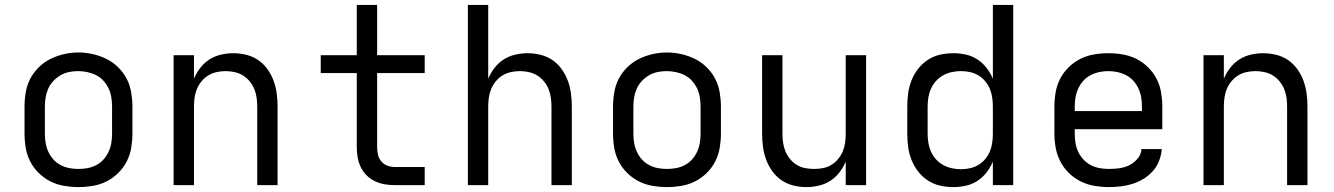

<svg xmlns="http://www.w3.org/2000/svg" viewBox="-20 -755 5440 783"><path d="M300 8Q271 8 241.5 3Q212 -2 186 -15Q160 -28 138.5 -49Q117 -70 103.5 -96Q90 -122 85 -151.5Q80 -181 80 -210V-320Q80 -349 85 -378.5Q90 -408 103.5 -434Q117 -460 138.5 -481Q160 -502 186.5 -515Q213 -528 242 -534.5Q271 -541 300 -541Q329 -541 358 -534.5Q387 -528 413.5 -515Q440 -502 461.5 -481Q483 -460 496.5 -434Q510 -408 515 -378.5Q520 -349 520 -320V-210Q520 -181 515 -151.5Q510 -122 496.5 -96Q483 -70 461.5 -49Q440 -28 414 -15Q388 -2 358.5 3Q329 8 300 8ZM300 -66Q319 -66 337.5 -69.5Q356 -73 373 -82Q390 -91 402.5 -105Q415 -119 423 -136.5Q431 -154 434 -172.5Q437 -191 437 -210V-320Q437 -339 434 -358Q431 -377 423 -394Q415 -411 402 -425.5Q389 -440 372 -448.5Q355 -457 336 -461Q317 -465 298 -465Q279 -465 260.5 -461Q242 -457 226 -447.5Q210 -438 197 -424Q184 -410 176.5 -393Q169 -376 166 -357.5Q163 -339 163 -320V-210Q163 -191 166 -172.5Q169 -154 177 -136.5Q185 -119 197.5 -105Q210 -91 227 -82Q244 -73 262.5 -69.5Q281 -66 300 -66Z M688 0V-530H771V-434Q781 -458 797 -478.5Q813 -499 834 -512.5Q855 -526 880.5 -532Q906 -538 932 -538Q958 -538 984.5 -531.5Q1011 -525 1033 -510Q1055 -495 1071 -472.5Q1087 -450 1096 -425Q1105 -400 1108.5 -373.5Q1112 -347 1112 -320V0H1029V-320Q1029 -338 1026.5 -356.5Q1024 -375 1017 -392Q1010 -409 998 -423.5Q986 -438 970.5 -447.5Q955 -457 936.5 -461Q918 -465 900 -465Q882 -465 863.5 -461Q845 -457 829.5 -447.5Q814 -438 802 -423.5Q790 -409 783 -392Q776 -375 773.5 -356.5Q771 -338 771 -320V0Z M1590 0Q1569 0 1548.5 -3.5Q1528 -7 1509 -16Q1490 -25 1475 -40Q1460 -55 1451 -74Q1442 -93 1438.5 -113.5Q1435 -134 1435 -155V-457H1288V-530H1435V-735H1518V-530H1712V-457H1518V-155Q1518 -139 1521.5 -124Q1525 -109 1535 -97Q1545 -85 1559.5 -79.5Q1574 -74 1590 -74H1712V0Z M1888 0V-735H1971V-434Q1981 -458 1997 -478.5Q2013 -499 2034 -512.5Q2055 -526 2080.5 -532Q2106 -538 2132 -538Q2158 -538 2184.5 -531.5Q2211 -525 2233 -510Q2255 -495 2271 -472.5Q2287 -450 2296 -425Q2305 -400 2308.5 -373.5Q2312 -347 2312 -320V0H2229V-320Q2229 -338 2226.5 -356.5Q2224 -375 2217 -392Q2210 -409 2198 -423.5Q2186 -438 2170.5 -447.5Q2155 -457 2136.5 -461Q2118 -465 2100 -465Q2082 -465 2063.5 -461Q2045 -457 2029.5 -447.5Q2014 -438 2002 -423.5Q1990 -409 1983 -392Q1976 -375 1973.5 -356.5Q1971 -338 1971 -320V0Z M2700 8Q2671 8 2641.5 3Q2612 -2 2586 -15Q2560 -28 2538.5 -49Q2517 -70 2503.5 -96Q2490 -122 2485 -151.5Q2480 -181 2480 -210V-320Q2480 -349 2485 -378.5Q2490 -408 2503.5 -434Q2517 -460 2538.5 -481Q2560 -502 2586.5 -515Q2613 -528 2642 -534.5Q2671 -541 2700 -541Q2729 -541 2758 -534.5Q2787 -528 2813.5 -515Q2840 -502 2861.5 -481Q2883 -460 2896.5 -434Q2910 -408 2915 -378.5Q2920 -349 2920 -320V-210Q2920 -181 2915 -151.5Q2910 -122 2896.5 -96Q2883 -70 2861.5 -49Q2840 -28 2814 -15Q2788 -2 2758.5 3Q2729 8 2700 8ZM2700 -66Q2719 -66 2737.5 -69.5Q2756 -73 2773 -82Q2790 -91 2802.5 -105Q2815 -119 2823 -136.5Q2831 -154 2834 -172.5Q2837 -191 2837 -210V-320Q2837 -339 2834 -358Q2831 -377 2823 -394Q2815 -411 2802 -425.5Q2789 -440 2772 -448.5Q2755 -457 2736 -461Q2717 -465 2698 -465Q2679 -465 2660.5 -461Q2642 -457 2626 -447.5Q2610 -438 2597 -424Q2584 -410 2576.5 -393Q2569 -376 2566 -357.5Q2563 -339 2563 -320V-210Q2563 -191 2566 -172.5Q2569 -154 2577 -136.5Q2585 -119 2597.5 -105Q2610 -91 2627 -82Q2644 -73 2662.5 -69.5Q2681 -66 2700 -66Z M3268 8Q3242 8 3215.5 1.5Q3189 -5 3167 -20Q3145 -35 3129 -57.5Q3113 -80 3104 -105Q3095 -130 3091.5 -156.5Q3088 -183 3088 -210V-530H3171V-210Q3171 -192 3173.5 -173.5Q3176 -155 3183 -138Q3190 -121 3202 -106.5Q3214 -92 3229.5 -82.5Q3245 -73 3263.5 -69.5Q3282 -66 3300 -66Q3318 -66 3336.5 -69.5Q3355 -73 3370.5 -82.5Q3386 -92 3398 -106.5Q3410 -121 3417 -138Q3424 -155 3426.5 -173.5Q3429 -192 3429 -210V-530H3512V0H3429V-96Q3419 -72 3403 -51.5Q3387 -31 3366 -17.5Q3345 -4 3319.5 2Q3294 8 3268 8Z M3868 8Q3840 8 3813.5 2Q3787 -4 3764 -19Q3741 -34 3724 -56Q3707 -78 3697 -103.5Q3687 -129 3683.5 -156Q3680 -183 3680 -210V-320Q3680 -347 3683.5 -374Q3687 -401 3697 -426.5Q3707 -452 3724 -474Q3741 -496 3764 -511Q3787 -526 3813.5 -532Q3840 -538 3868 -538Q3893 -538 3918.5 -532.5Q3944 -527 3965.5 -513Q3987 -499 4003 -478.5Q4019 -458 4029 -434V-735H4112V0H4029V-96Q4019 -72 4003 -51.5Q3987 -31 3965.5 -17Q3944 -3 3918.5 2.5Q3893 8 3868 8ZM3899 -65Q3918 -65 3936 -69Q3954 -73 3970 -82.5Q3986 -92 3998 -106.5Q4010 -121 4017 -138Q4024 -155 4026.5 -173.5Q4029 -192 4029 -210V-320Q4029 -338 4026.5 -356.5Q4024 -375 4017 -392Q4010 -409 3998 -423.5Q3986 -438 3970 -447.5Q3954 -457 3936 -461Q3918 -465 3899 -465Q3880 -465 3861.5 -461Q3843 -457 3826.5 -448Q3810 -439 3797 -424.5Q3784 -410 3776.5 -393Q3769 -376 3766 -357.5Q3763 -339 3763 -320V-210Q3763 -191 3766 -172.5Q3769 -154 3776.5 -137Q3784 -120 3797 -105.5Q3810 -91 3826.5 -82Q3843 -73 3861.5 -69Q3880 -65 3899 -65Z M4502 8Q4473 8 4443.5 3Q4414 -2 4387.5 -15Q4361 -28 4339.5 -49Q4318 -70 4304.5 -96Q4291 -122 4285.5 -151Q4280 -180 4280 -210V-320Q4280 -349 4285 -378.5Q4290 -408 4303.5 -434Q4317 -460 4338.5 -481Q4360 -502 4386 -515Q4412 -528 4441.5 -533Q4471 -538 4500 -538Q4529 -538 4558.5 -533Q4588 -528 4614 -515Q4640 -502 4661.5 -481Q4683 -460 4696.5 -434Q4710 -408 4715 -378.5Q4720 -349 4720 -320V-228H4363V-210Q4363 -191 4366 -172Q4369 -153 4377 -136Q4385 -119 4398.5 -104.5Q4412 -90 4428.5 -81.5Q4445 -73 4464 -69.5Q4483 -66 4502 -66Q4524 -66 4545.5 -69Q4567 -72 4586 -81.5Q4605 -91 4619.5 -108.5Q4634 -126 4635 -147H4718Q4716 -123 4707 -99.5Q4698 -76 4681.5 -57.5Q4665 -39 4644 -26Q4623 -13 4599.5 -5.5Q4576 2 4551.5 5Q4527 8 4502 8ZM4637 -302V-320Q4637 -339 4634 -357.5Q4631 -376 4623 -393.5Q4615 -411 4602.5 -425Q4590 -439 4573 -448Q4556 -457 4537.5 -461Q4519 -465 4500 -465Q4481 -465 4462.5 -461Q4444 -457 4427 -448Q4410 -439 4397.5 -425Q4385 -411 4377 -393.5Q4369 -376 4366 -357.5Q4363 -339 4363 -320V-302Z M4888 0V-530H4971V-434Q4981 -458 4997 -478.5Q5013 -499 5034 -512.5Q5055 -526 5080.5 -532Q5106 -538 5132 -538Q5158 -538 5184.5 -531.5Q5211 -525 5233 -510Q5255 -495 5271 -472.5Q5287 -450 5296 -425Q5305 -400 5308.5 -373.5Q5312 -347 5312 -320V0H5229V-320Q5229 -338 5226.5 -356.5Q5224 -375 5217 -392Q5210 -409 5198 -423.5Q5186 -438 5170.5 -447.5Q5155 -457 5136.5 -461Q5118 -465 5100 -465Q5082 -465 5063.5 -461Q5045 -457 5029.5 -447.5Q5014 -438 5002 -423.5Q4990 -409 4983 -392Q4976 -375 4973.5 -356.5Q4971 -338 4971 -320V0Z"/></svg>

Font: Iosevka Mono
Style: Regular
Weight: 400
Designer: Belleve Invis
Foundry: Belleve Invis
Version: Version 11.1.1